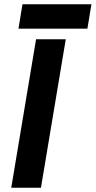

<svg xmlns="http://www.w3.org/2000/svg" viewBox="-20 -885 451 905"><path d="M150 -700H290L173 0H33ZM86 -865H411L392 -750H67Z"/></svg>

Font: Oak Sans
Style: Bold Italic
Weight: 700
Italic angle: -9.5°
Foundry: Erik Kennedy, Walven
Version: Version 1.000